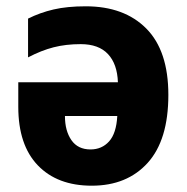

<svg xmlns="http://www.w3.org/2000/svg" viewBox="-20 -579 594 609"><path d="M252 -559Q374 -559 444 -488.5Q514 -418 514 -278Q514 -135 448.5 -62.5Q383 10 271 10Q162 10 100 -54.5Q38 -119 38 -240V-318H354Q352 -376 322.5 -407.5Q293 -439 236 -439Q189 -439 150 -429Q111 -419 69 -397V-520Q107 -539 150 -549Q193 -559 252 -559ZM186 -211Q186 -164 206.5 -134.5Q227 -105 267 -105Q303 -105 326 -130.5Q349 -156 352 -211Z"/></svg>

Font: Noto Sans SemiCondensed ExtraBold
Style: Regular
Weight: 800
Width: 4
Designer: Monotype Design Team
Foundry: Monotype Imaging Inc.
Version: Version 2.013; ttfautohint (v1.8.4.7-5d5b)